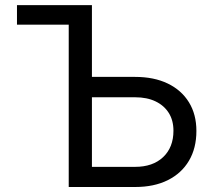

<svg xmlns="http://www.w3.org/2000/svg" viewBox="-20 -748 856 768"><path d="M47.9 -649.4V-727.5H270.5V-649.4ZM322.8 -440.4H520.5Q595.7 -440.4 650.6 -414.1Q705.6 -387.7 735.6 -339.1Q765.6 -290.5 765.6 -224.1Q765.6 -155.3 735.8 -105Q706.1 -54.7 651.1 -27.3Q596.2 0 520.5 0H254.9V-727.5H347.7V-80.6H520.5Q591.3 -80.6 632.6 -119.6Q673.8 -158.7 673.8 -225.1Q673.8 -266.6 655 -296.4Q636.2 -326.2 602.1 -342.5Q567.9 -358.9 520.5 -358.9H322.8Z"/></svg>

Font: Inter Variable LoSnoCo
Style: Regular
Weight: 400
Designer: Rasmus Andersson
Foundry: rsms
Version: Version 4.000;git-a52131595; featfreeze: case,dlig,ss01,ss02